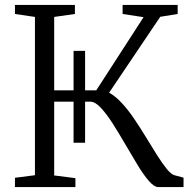

<svg xmlns="http://www.w3.org/2000/svg" viewBox="-20 -763 780 783"><path d="M41 0V-38L122.5 -48.5V-694L41 -706V-743H285.5V-706L201 -694V-394.5H280V-555.5H327V-394.5H372.5L565.5 -693L480 -706V-743H704.5V-706L633.5 -694.5L425 -385Q450 -371.5 476.8 -342.8Q503.5 -314 527.5 -278Q552 -242 575.5 -203.2Q599 -164.5 620.2 -130.8Q641.5 -97 659.5 -74.8Q677.5 -52.5 691 -48.5L728.5 -38.5V0H626Q609 0 587 -25.2Q565 -50.5 541 -90.2Q517 -130 491.2 -174.2Q465.5 -218.5 440.2 -258.2Q415 -298 391.5 -323.2Q368 -348.5 347.5 -348.5H327V-181H280V-348.5H201V-47.5L287.5 -36.5V0Z"/></svg>

Font: Merriweather 48pt Light
Style: Regular
Weight: 300
Version: Version 2.100